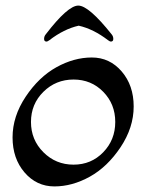

<svg xmlns="http://www.w3.org/2000/svg" viewBox="-20 -662 524 688"><path d="M135.5 -333Q91 -289 91 -225Q91 -161 135.5 -116.5Q180 -72 243.5 -72Q307 -72 350 -116.5Q393 -161 393 -225Q393 -289 350 -333Q307 -377 243.5 -377Q180 -377 135.5 -333ZM175 6Q111 6 68 -44Q25 -94 25 -169.5Q25 -245 72 -315.5Q119 -386 182 -421Q245 -456 309 -456Q373 -456 416 -406Q459 -356 459 -280.5Q459 -205 412 -134.5Q365 -64 302 -29Q239 6 175 6ZM380 -539Q386 -532 386 -522.5Q386 -513 377 -513Q374 -513 367 -518Q315 -558 262 -570Q209 -558 157 -518Q150 -513 147 -513Q138 -513 138 -522.5Q138 -532 144 -539Q223 -642 260.5 -642Q298 -642 380 -539Z"/></svg>

Font: Macondo
Style: Regular
Weight: 400
Version: Version 2.001